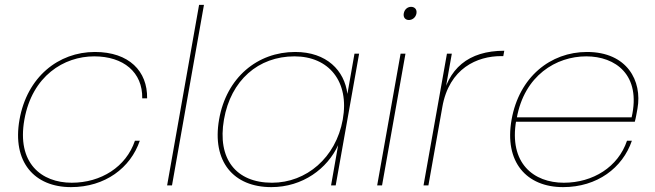

<svg xmlns="http://www.w3.org/2000/svg" viewBox="-20 -760 2685 787"><path d="M60 -270C29 -96 121 7 271 7C411 7 515 -72 553 -183H533C497 -76 394 -11 274 -11C150 -11 48 -91 80 -270C112 -449 242 -529 366 -529C486 -529 565 -464 563 -357H583C585 -468 509 -547 369 -547C219 -547 91 -444 60 -270Z M665 0H685L816 -740H796Z M878 -270C848 -98 937 7 1092 7C1221 7 1322 -69 1366 -165L1337 0H1356L1452 -540H1433L1404 -375C1392 -471 1319 -547 1190 -547C1035 -547 908 -442 878 -270ZM1385 -270C1357 -114 1236 -11 1095 -11C947 -11 870 -109 898 -270C926 -431 1039 -529 1187 -529C1328 -529 1413 -426 1385 -270Z M1526 0H1546L1642 -540H1622ZM1656 -678C1670 -678 1684 -688 1687 -705C1690 -722 1679 -732 1665 -732C1651 -732 1638 -722 1635 -705C1632 -688 1642 -678 1656 -678Z M1793 -321C1821 -481 1937 -530 2034 -530H2043L2047 -552C1900 -552 1814 -479 1790 -341ZM1716 0H1736L1832 -540H1812Z M2085 -261H2582C2587 -279 2588 -289 2593 -315C2613 -428 2551 -547 2386 -547C2236 -547 2108 -444 2077 -270C2046 -96 2138 7 2288 7C2428 7 2532 -72 2570 -183H2550C2514 -76 2411 -11 2291 -11C2168 -11 2065 -90 2096 -267L2098 -275C2129 -451 2260 -529 2383 -529C2503 -529 2609 -453 2569 -279H2089Z"/></svg>

Font: Poppins Devanagari Thin
Style: Italic
Weight: 100
Italic angle: -10°
Designer: Ninad Kale (Devanagari), Jonny Pinhorn (Latin)
Foundry: Indian Type Foundry
Version: 4.005